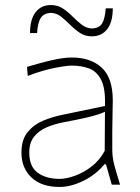

<svg xmlns="http://www.w3.org/2000/svg" viewBox="-20 -732 556 761"><path d="M216 9Q144 9 104.5 -28.8Q65 -66.5 65 -127Q65 -179 90 -209Q115 -239 151.8 -254Q188.5 -269 223 -276L396 -312Q398.5 -381 381 -415.2Q363.5 -449.5 332.8 -460.8Q302 -472 265 -472Q243.5 -472 195.2 -462.5Q147 -453 90 -431L87 -467Q109 -473.5 140.5 -482.2Q172 -491 205 -497.5Q238 -504 265 -504Q339.5 -504 383.2 -463.8Q427 -423.5 427 -334Q427 -313 426 -279.2Q425 -245.5 425 -211V-137Q425 -107 434.2 -73.5Q443.5 -40 456 0H423L400 -81H394Q360.5 -40 310.8 -15.5Q261 9 216 9ZM216 -23Q242 -23 276 -35Q310 -47 342.2 -71.5Q374.5 -96 395 -134L396 -289Q386.5 -284.5 370.5 -279Q354.5 -273.5 323 -266Q291.5 -258.5 235 -248Q197.5 -241 166 -227.8Q134.5 -214.5 115.2 -190.5Q96 -166.5 96 -128Q96 -71 129.8 -47Q163.5 -23 216 -23ZM344 -588Q317 -588 296.5 -601.8Q276 -615.5 258 -633.8Q240 -652 221.8 -666.2Q203.5 -680.5 181 -681Q154 -679.5 141.8 -661.2Q129.5 -643 127 -601H99Q99 -655 121 -683.5Q143 -712 182 -712Q209 -712 229.5 -698.2Q250 -684.5 268 -666.2Q286 -648 304.2 -634Q322.5 -620 345 -619Q373 -620.5 384.5 -638.8Q396 -657 399 -699H427Q427 -645 405 -616.5Q383 -588 344 -588Z"/></svg>

Font: Commissioner Flair Thin
Style: Regular
Weight: 100
Designer: Kostas Bartsokas
Foundry: Kostas Bartsokas
Version: Version 1.000; ttfautohint (v1.8.3)